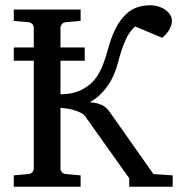

<svg xmlns="http://www.w3.org/2000/svg" viewBox="-20 -707 679 727"><path d="M209 -477.1V-350.1Q257.8 -350.1 293 -369.1Q328.1 -388.2 348.1 -418.9Q359.9 -437 367.7 -456.5Q375.5 -476.1 381.6 -496.3Q387.7 -516.6 393.6 -536.9Q399.4 -557.1 407.5 -576.9Q415.5 -596.7 427.2 -616Q439 -635.3 457 -652.8Q475.1 -670.9 498.8 -679Q522.5 -687 547.9 -687Q565.4 -687 580.8 -682.1Q596.2 -677.2 607.2 -669.2Q618.2 -661.1 624.5 -650.6Q630.9 -640.1 630.9 -628.9Q630.9 -611.8 621.1 -595Q611.3 -578.1 594.2 -564L491.2 -606.9Q470.7 -586.9 459.5 -564.2Q448.2 -541.5 440.4 -516.8Q432.6 -492.2 425.8 -466.6Q418.9 -440.9 407.2 -416Q399.9 -399.4 389.4 -384.3Q378.9 -369.1 367.2 -356.7Q355.5 -344.2 343 -334.7Q330.6 -325.2 318.8 -319.8Q346.2 -318.4 365.2 -309.6Q384.3 -300.8 397 -280.8L561 -47.9L633.8 -43V0H469.2V-32.2L304.2 -264.2Q298.3 -272.9 287.4 -279.1Q276.4 -285.2 262.7 -289.3Q249 -293.5 234.9 -295.7Q220.7 -297.9 209 -298.8V-68.8Q209 -62 214.1 -55.4Q219.2 -48.8 230 -47.9L285.2 -43V0H32.2V-43L86.9 -47.9Q97.7 -48.8 102.8 -55.4Q107.9 -62 107.9 -68.8V-477.1H32.2V-527.3H107.9V-602.1Q107.9 -608.9 102.8 -615.5Q97.7 -622.1 86.9 -623L32.2 -627.9V-670.9H285.2V-627.9L230 -623Q219.2 -622.1 214.1 -615.5Q209 -608.9 209 -602.1V-527.3H300.8V-477.1Z"/></svg>

Font: Charis SIL
Style: Regular
Weight: 400
Foundry: SIL International
Version: Version 4.112